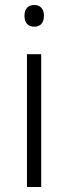

<svg xmlns="http://www.w3.org/2000/svg" viewBox="-20 -749 273 769"><path d="M117 -729C92 -729 78 -713 78 -686C78 -658 92 -642 117 -642C142 -642 156 -658 156 -686C156 -713 142 -729 117 -729ZM145 -532H88V0H145Z"/></svg>

Font: Noto Sans Kannada Light
Style: Regular
Weight: 300
Designer: Jelle Bosma - Monotype Design Team
Foundry: Monotype Imaging Inc.
Version: Version 2.005